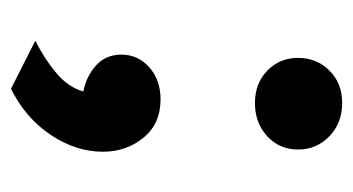

<svg xmlns="http://www.w3.org/2000/svg" viewBox="-166 -338 640 348"><g transform="rotate(90 154.0 -164.0)"><path d="M140.9 136.1 53.8 92Q87 75.3 112.3 54Q137.7 32.7 145.9 5Q118.3 -0.4 98.6 -18.1Q79 -35.7 79 -64Q79 -94 101.9 -114.5Q124.9 -135 160.1 -135Q204.3 -135 229.6 -104Q255 -73 255 -30.5Q255 18.2 224.6 63.9Q194.1 109.7 140.9 136.1ZM84.9 -384.2Q84.9 -418 107.9 -441.1Q130.9 -464.2 166.8 -464.2Q202.8 -464.2 226.9 -441.1Q251 -418 251 -384.3Q251 -350.5 226.9 -328.3Q202.8 -306.1 166.8 -306.1Q130.9 -306.1 107.9 -328.6Q84.9 -351 84.9 -384.2Z"/></g></svg>

Font: Karla
Style: Regular
Weight: 400
Designer: Jonathan Pinhorn
Version: Version 2.004;gftools[0.9.33]